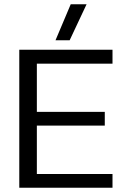

<svg xmlns="http://www.w3.org/2000/svg" viewBox="-20 -876 595 896"><path d="M239 -688H305L384 -856H310ZM70 0H505V-64H152V-290H469V-354H152V-579H505V-644H70Z"/></svg>

Font: Kanit Light
Style: Regular
Weight: 300
Designer: Katatrad Team
Foundry: CadsonDemak
Version: Version 1.000;PS 001.000;hotconv 1.0.88;makeotf.lib2.5.64775